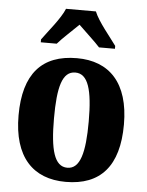

<svg xmlns="http://www.w3.org/2000/svg" viewBox="-54 -810 661 864"><g transform="rotate(5 276.0 -378.0)"><path d="M109 -619V-606H181C202 -631 248 -672 276 -700C302 -674 354 -627 372 -606H444V-619C417 -657 362 -721 344 -766H209C191 -721 136 -657 109 -619ZM275 10C432 10 514 -82 514 -270C514 -458 424 -549 278 -549C120 -549 38 -458 38 -270C38 -82 127 10 275 10ZM277 -54C218 -54 198 -129 198 -270C198 -412 217 -484 276 -484C334 -484 355 -412 355 -270C355 -129 335 -54 277 -54Z"/></g></svg>

Font: Noto Serif Khmer Condensed ExtraBold
Style: Regular
Weight: 800
Width: 3
Designer: Danh Hong and the Monotype Design Team
Foundry: Monotype Imaging Inc.
Version: Version 2.004